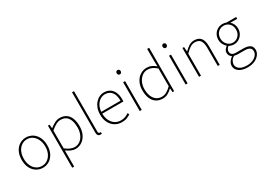

<svg xmlns="http://www.w3.org/2000/svg" viewBox="-12 -1790 4180 3043"><g transform="rotate(-30 2078.5 -268.5)"><path d="M293 13Q230 13 176.5 -19.5Q123 -52 91 -113.5Q59 -175 59 -262Q59 -351 91 -413Q123 -475 176.5 -507.5Q230 -540 293 -540Q340 -540 382.5 -521.5Q425 -503 457.5 -467.5Q490 -432 508.5 -380Q527 -328 527 -262Q527 -175 494.5 -113.5Q462 -52 409 -19.5Q356 13 293 13ZM293 -20Q349 -20 393.5 -50.5Q438 -81 464 -135.5Q490 -190 490 -262Q490 -335 464 -390Q438 -445 393.5 -476Q349 -507 293 -507Q237 -507 192.5 -476Q148 -445 122.5 -390Q97 -335 97 -262Q97 -190 122.5 -135.5Q148 -81 192.5 -50.5Q237 -20 293 -20Z M691 243V-527H721L727 -459H729Q768 -490 814.5 -515Q861 -540 910 -540Q982 -540 1029 -506.5Q1076 -473 1099 -413Q1122 -353 1122 -271Q1122 -182 1089.5 -118Q1057 -54 1004 -20.5Q951 13 888 13Q851 13 810 -4.5Q769 -22 727 -53V46V243ZM891 -20Q947 -20 990.5 -52Q1034 -84 1059 -141Q1084 -198 1084 -271Q1084 -338 1066.5 -391.5Q1049 -445 1010.5 -476Q972 -507 907 -507Q867 -507 822 -483.5Q777 -460 727 -416V-91Q774 -52 817 -36Q860 -20 891 -20Z M1340 13Q1323 13 1311 5.5Q1299 -2 1292.5 -18Q1286 -34 1286 -59V-794H1322V-53Q1322 -37 1328 -28.5Q1334 -20 1344 -20Q1347 -20 1351 -20.5Q1355 -21 1363 -22L1370 9Q1363 10 1357 11.5Q1351 13 1340 13Z M1735 13Q1669 13 1614 -20Q1559 -53 1526.5 -114.5Q1494 -176 1494 -262Q1494 -327 1512.5 -378Q1531 -429 1563.5 -465.5Q1596 -502 1636.5 -521Q1677 -540 1721 -540Q1782 -540 1826.5 -512Q1871 -484 1895.5 -429.5Q1920 -375 1920 -297Q1920 -289 1920 -280.5Q1920 -272 1918 -261H1532Q1532 -192 1557.5 -137.5Q1583 -83 1629 -51.5Q1675 -20 1737 -20Q1782 -20 1817 -33Q1852 -46 1882 -68L1898 -37Q1868 -19 1831 -3Q1794 13 1735 13ZM1532 -294H1885Q1885 -401 1840 -454Q1795 -507 1721 -507Q1674 -507 1633 -481.5Q1592 -456 1565 -408.5Q1538 -361 1532 -294Z M2067 0V-527H2103V0ZM2086 -660Q2070 -660 2060 -671Q2050 -682 2050 -701Q2050 -718 2060 -728.5Q2070 -739 2086 -739Q2101 -739 2111.5 -728.5Q2122 -718 2122 -701Q2122 -682 2111.5 -671Q2101 -660 2086 -660Z M2484 13Q2418 13 2369 -18.5Q2320 -50 2293 -111.5Q2266 -173 2266 -262Q2266 -347 2298.5 -409.5Q2331 -472 2384.5 -506Q2438 -540 2502 -540Q2550 -540 2587 -523Q2624 -506 2664 -474L2661 -573V-794H2697V0H2667L2662 -70H2660Q2627 -37 2583 -12Q2539 13 2484 13ZM2487 -20Q2533 -20 2575.5 -44Q2618 -68 2661 -111V-435Q2618 -474 2579.5 -490.5Q2541 -507 2500 -507Q2445 -507 2400.5 -474Q2356 -441 2330 -385.5Q2304 -330 2304 -262Q2304 -190 2325.5 -135.5Q2347 -81 2388 -50.5Q2429 -20 2487 -20Z M2907 0V-527H2943V0ZM2926 -660Q2910 -660 2900 -671Q2890 -682 2890 -701Q2890 -718 2900 -728.5Q2910 -739 2926 -739Q2941 -739 2951.5 -728.5Q2962 -718 2962 -701Q2962 -682 2951.5 -671Q2941 -660 2926 -660Z M3152 0V-527H3182L3188 -443H3190Q3231 -484 3274 -512Q3317 -540 3372 -540Q3453 -540 3492 -490.5Q3531 -441 3531 -339V0H3495V-334Q3495 -421 3465.5 -464Q3436 -507 3368 -507Q3319 -507 3278.5 -481Q3238 -455 3188 -403V0Z M3902 257Q3835 257 3786.5 238.5Q3738 220 3712 187Q3686 154 3686 110Q3686 75 3707.5 40.5Q3729 6 3766 -20V-24Q3746 -36 3732.5 -57Q3719 -78 3719 -108Q3719 -144 3739.5 -168.5Q3760 -193 3777 -205V-209Q3752 -231 3731 -268.5Q3710 -306 3710 -354Q3710 -408 3734 -450Q3758 -492 3799.5 -516Q3841 -540 3891 -540Q3914 -540 3931.5 -536Q3949 -532 3960 -527H4136V-494H4010Q4038 -471 4055 -435Q4072 -399 4072 -354Q4072 -302 4048 -259.5Q4024 -217 3983 -192Q3942 -167 3891 -167Q3869 -167 3844.5 -173.5Q3820 -180 3802 -191Q3784 -177 3770 -157.5Q3756 -138 3756 -111Q3756 -81 3777 -59.5Q3798 -38 3859 -38H3976Q4063 -38 4104 -9.5Q4145 19 4145 80Q4145 124 4115 165Q4085 206 4030.5 231.5Q3976 257 3902 257ZM3891 -200Q3930 -200 3962.5 -219.5Q3995 -239 4015 -274Q4035 -309 4035 -354Q4035 -401 4015.5 -435.5Q3996 -470 3963.5 -488.5Q3931 -507 3891 -507Q3852 -507 3819.5 -488.5Q3787 -470 3767.5 -436Q3748 -402 3748 -354Q3748 -309 3768 -274Q3788 -239 3820.5 -219.5Q3853 -200 3891 -200ZM3904 225Q3967 225 4012.5 204Q4058 183 4083 150.5Q4108 118 4108 84Q4108 37 4075.5 17.5Q4043 -2 3981 -2H3861Q3856 -2 3837.5 -4Q3819 -6 3797 -11Q3758 15 3741 46.5Q3724 78 3724 107Q3724 159 3771 192Q3818 225 3904 225Z"/></g></svg>

Font: Noto Sans KR Thin
Style: Regular
Weight: 100
Designer: Ryoko NISHIZUKA 西塚涼子 (kana, bopomofo & ideographs); Paul D. Hunt (Latin, Greek & Cyrillic); Sandoll Communications 산돌커뮤니
Foundry: Adobe
Version: Version 2.004-H2;hotconv 1.0.118;makeotfexe 2.5.65603